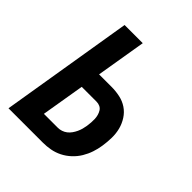

<svg xmlns="http://www.w3.org/2000/svg" viewBox="-200 -868 1001 1001"><g transform="rotate(45 300.0 -367.5)"><path d="M23 0 144 -735H278L232 -459H323Q355 -459 385.5 -452.5Q416 -446 440.5 -429.5Q465 -413 481.5 -387.5Q498 -362 505.5 -333Q513 -304 512.5 -272Q512 -240 507 -208Q503 -181 494 -154Q485 -127 470 -102Q455 -77 433 -56.5Q411 -36 385 -23Q359 -10 331.5 -5Q304 0 277 0ZM277 -110Q290 -110 303.5 -114.5Q317 -119 328 -127.5Q339 -136 347.5 -148Q356 -160 362 -173Q368 -186 371.5 -199Q375 -212 377 -225Q379 -239 380 -252.5Q381 -266 380.5 -279Q380 -292 376.5 -304.5Q373 -317 366.5 -327.5Q360 -338 348.5 -343.5Q337 -349 323 -349H214L174 -110Z"/></g></svg>

Font: Iosevka SS04 XBd Ex Obl
Style: Regular
Weight: 800
Width: 7
Italic angle: -9°
Monospace: yes
Designer: Belleve Invis
Foundry: Belleve Invis
Version: Version 19.0.0; ttfautohint (v1.8.4)